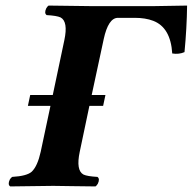

<svg xmlns="http://www.w3.org/2000/svg" viewBox="-20 -667 691 689"><path d="M463.4 -603H403.3Q368.7 -603 352.1 -526.4Q351.6 -524.9 351.6 -523.9L309.1 -326.2H358.4L350.1 -287.1H300.8L266.1 -122.1Q252 -55.2 279.8 -40.5Q293.5 -34.2 329.6 -32.2Q339.4 -25.4 331.1 -7.8Q327.1 -1 322.8 2Q287.6 1.5 241.2 1Q193.4 0 170.9 0L16.6 2Q6.8 -4.9 15.1 -22.5Q19 -29.3 23.9 -32.2Q76.2 -35.2 93.8 -50.8Q114.7 -70.8 126 -122.1L161.1 -287.1H80.1L88.4 -326.2H169.4L210.9 -522.9Q225.1 -589.8 197.3 -604.5Q183.6 -610.8 147.5 -612.8Q137.7 -619.6 146 -637.2Q149.9 -644 154.3 -647Q155.3 -647 308.1 -645H531.2L651.4 -647Q650.4 -566.9 642.1 -480Q622.1 -471.2 598.1 -475.1Q592.3 -568.4 529.8 -592.3Q502 -603 463.4 -603Z"/></svg>

Font: Linux Libertine Slanted O
Style: Bold Slanted
Weight: 700
Designer: Philipp H. Poll
Foundry: Philipp H. Poll
Version: Version 5.0.0